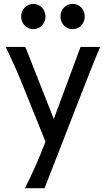

<svg xmlns="http://www.w3.org/2000/svg" viewBox="-20 -743 553 1002"><path d="M212.4 239.3H109.9Q123.5 212.9 137.5 183.6Q151.4 154.3 164.8 124.3Q178.2 94.2 190.4 64.7Q202.6 35.2 212.9 7.8L217.3 -3.9L87.9 -324.7Q74.7 -357.9 55.9 -399.4Q37.1 -440.9 9.8 -498H112.3L260.7 -122.1L400.4 -498H502.9Q478.5 -441.4 462.2 -400.1Q445.8 -358.9 432.6 -325.2ZM90.3 -656.7Q90.3 -670.4 95.2 -682.4Q100.1 -694.3 108.6 -703.4Q117.2 -712.4 128.7 -717.5Q140.1 -722.7 153.8 -722.7Q167.5 -722.7 179.2 -717.5Q190.9 -712.4 199.2 -703.4Q207.5 -694.3 212.4 -682.4Q217.3 -670.4 217.3 -656.7Q217.3 -643.1 212.4 -631.1Q207.5 -619.1 199.2 -610.1Q190.9 -601.1 179.2 -595.9Q167.5 -590.8 153.8 -590.8Q140.1 -590.8 128.7 -595.9Q117.2 -601.1 108.6 -610.1Q100.1 -619.1 95.2 -631.1Q90.3 -643.1 90.3 -656.7ZM295.4 -656.7Q295.4 -670.4 300.3 -682.4Q305.2 -694.3 313.7 -703.4Q322.3 -712.4 333.7 -717.5Q345.2 -722.7 358.9 -722.7Q372.6 -722.7 384.3 -717.5Q396 -712.4 404.3 -703.4Q412.6 -694.3 417.5 -682.4Q422.4 -670.4 422.4 -656.7Q422.4 -643.1 417.5 -631.1Q412.6 -619.1 404.3 -610.1Q396 -601.1 384.3 -595.9Q372.6 -590.8 358.9 -590.8Q345.2 -590.8 333.7 -595.9Q322.3 -601.1 313.7 -610.1Q305.2 -619.1 300.3 -631.1Q295.4 -643.1 295.4 -656.7Z"/></svg>

Font: Andika FrenchTight
Style: Regular
Weight: 400
Designer: Victor Gaultney, Annie Olsen, Julie Remington, Don Collingsworth, Eric Hays, Becca Hirsbrunner
Foundry: SIL International
Version: Version 5.000 ; Dig1 Dig4Opn Dig7 LnSpcTght